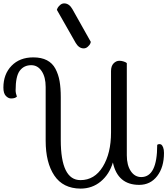

<svg xmlns="http://www.w3.org/2000/svg" viewBox="-168 -1072 986 1131"><path d="M579 -700V-157Q579 -99 602.5 -64Q626 -29 664 -29Q758 -29 758 -217Q759 -223 773 -223Q778 -223 783 -219.5Q788 -216 793 -203.5Q798 -191 798 -171Q798 -87 758 -35Q718 17 652 17Q525 17 497 -115Q476 -45 425.5 -3Q375 39 306 39Q203 38 152 -38Q101 -114 101 -243V-560Q101 -618 77.5 -653Q54 -688 16 -688Q-27 -688 -51.5 -655.5Q-76 -623 -76 -540Q-76 -531 -74 -522Q-72 -513 -70 -508L-68 -504Q-77 -492 -103 -492Q-119 -492 -133.5 -507Q-148 -522 -148 -556Q-148 -635 -100 -684.5Q-52 -734 28 -734Q76 -734 108.5 -717Q141 -700 158.5 -667Q176 -634 183 -594Q190 -554 190 -500V-247Q190 -11 306 -11Q389 -11 437.5 -90Q486 -169 486 -292V-653Q486 -683 501 -698.5Q516 -714 535 -714Q547 -714 558 -710.5Q569 -707 574 -704ZM278 -819 167 -1014Q168 -1018 171 -1024.5Q174 -1031 185 -1041.5Q196 -1052 210 -1052Q239 -1052 258 -1019L367 -825Q366 -821 363.5 -814.5Q361 -808 350 -797.5Q339 -787 325 -787Q297 -787 278 -819Z"/></svg>

Font: Sofia
Style: Regular
Weight: 400
Designer: Paula Nazal and Daniel Hernndez
Foundry: Paula Nazal, Daniel Hernndez
Version: Version 1.001